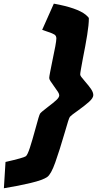

<svg xmlns="http://www.w3.org/2000/svg" viewBox="-20 -818 551 1038"><path d="M443.4 -738.3Q460.4 -724.1 460.4 -718.8Q460.4 -685.1 451.4 -629.2Q442.4 -573.2 427.7 -500Q422.4 -470.7 418 -446.5Q413.6 -422.4 413.6 -415.5Q413.6 -410.2 419.4 -402.3Q425.3 -394.5 439.9 -377.4Q460.9 -353.5 472.7 -335.9Q484.4 -318.4 484.4 -303.7Q484.4 -288.1 460.7 -266.8Q437 -245.6 396.5 -216.8Q383.8 -208 373 -199.7Q362.3 -191.4 358.4 -187Q355 -183.6 348.4 -163.1Q341.8 -142.6 330.1 -101.6Q301.8 -4.4 278.8 60.1Q255.9 124.5 235.4 138.7Q212.4 155.3 146.2 171.1Q80.1 187 1 199.7L9.8 57.6Q108.9 35.2 120.1 26.4Q128.9 19 141.4 -18.8Q153.8 -56.6 171.9 -123Q191.4 -196.3 196.8 -204.1Q204.6 -213.9 238.3 -239.3Q268.1 -261.7 284.2 -276.6Q300.3 -291.5 300.3 -302.7Q300.3 -310.1 293.5 -321Q286.6 -332 272.5 -351.1Q258.8 -370.1 252.4 -380.1Q246.1 -390.1 246.1 -396.5Q246.1 -403.3 251.2 -429.2Q256.3 -455.1 262.2 -484.4Q284.7 -588.4 284.7 -609.9Q284.7 -624.5 274.4 -631.1Q264.2 -637.7 240.2 -645.5Q221.2 -651.4 208 -656.7L271 -798.3Q397.5 -775.4 443.4 -738.3Z"/></svg>

Font: Lesson One Extra
Style: Italic
Weight: 800
Italic angle: -14°
Designer: But Ko, Victor Gaultney, Annie Olsen, Julie Remington, Don Collingsworth, Eric Hays, Becca Hirsbrunner
Version: Version 1.100